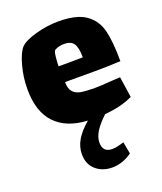

<svg xmlns="http://www.w3.org/2000/svg" viewBox="-155 -623 896 1061"><g transform="rotate(-20 293.0 -92.5)"><path d="M300 185Q300 242 356 242Q380 242 425 228L438 298Q383 338 321 338Q264 338 225.5 304.5Q187 271 187 212Q187 169 210 129.5Q233 90 282 48Q159 42 93 -27Q27 -96 27 -228Q27 -299 45.5 -366Q64 -433 88 -459Q113 -485 181 -504Q249 -523 315 -523Q422 -523 476 -485Q530 -447 546.5 -379.5Q563 -312 563 -199Q482 -195 405 -195H236Q236 -157 252 -138Q268 -119 297.5 -113.5Q327 -108 381 -108Q411 -108 491 -114Q502 -114 531 -116L549 6Q482 39 384 47Q342 86 321 119.5Q300 153 300 185ZM232 -289H294Q350 -289 375 -290Q375 -347 359 -371Q343 -395 303 -395Q271 -395 248 -382Q240 -378 236.5 -350.5Q233 -323 232 -289Z"/></g></svg>

Font: Lalezar
Style: Regular
Weight: 400
Designer: Borna Izadpanah
Foundry: Borna Izadpanah
Version: Version 1.003;November 28, 2018;FontCreator 11.5.0.2421 64-b